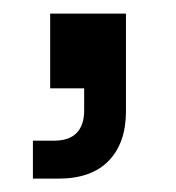

<svg xmlns="http://www.w3.org/2000/svg" viewBox="-20 -132 263 287"><path d="M29.2 135V78.3H60.8Q83.3 78.3 94.6 66.7Q105.8 55 105.8 33.3V0H55V-111.7H168.3V34.2Q168.3 81.7 142.5 108.3Q116.7 135 67.5 135Z"/></svg>

Font: Funnel Sans Light
Style: Regular
Weight: 400
Version: Version 1.000